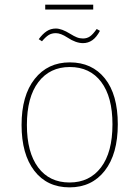

<svg xmlns="http://www.w3.org/2000/svg" viewBox="-20 -798 600 828"><path d="M488 -262Q488 -134 432 -62Q376 10 280 10Q183 10 128 -61.5Q73 -133 73 -259Q73 -386 129.5 -457.5Q186 -529 281 -529Q377 -529 432.5 -459.5Q488 -390 488 -262ZM96 -259Q96 -141 144.5 -76Q193 -11 280 -11Q366 -11 415.5 -76Q465 -141 465 -262Q465 -380 416.5 -444.5Q368 -509 281 -509Q195 -509 145.5 -444Q96 -379 96 -259ZM271 -636Q242 -655 221 -655Q203 -655 190 -647Q177 -639 161 -620L147 -629Q164 -652 181.5 -663.5Q199 -675 221 -675Q246 -675 283 -652Q299 -642 311.5 -637Q324 -632 338 -632Q355 -632 368 -641Q381 -650 397 -673L411 -665Q396 -637 378 -624.5Q360 -612 338 -612Q307 -612 271 -636ZM175 -757V-778H382V-757Z"/></svg>

Font: Fira Sans Thin
Style: Regular
Weight: 100
Designer: bBox Type GmbH & Carrois Corporate GbR & Edenspiekermann AG
Foundry: bBox Type GmbH & Carrois Corporate GbR & Edenspiekermann AG
Version: Version 4.301